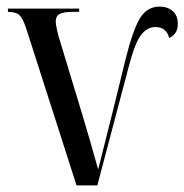

<svg xmlns="http://www.w3.org/2000/svg" viewBox="-20 -562 559 582"><path d="M59 -477Q49 -507 38.5 -516.5Q28 -526 4 -526V-536H220V-526H200Q172 -526 160.5 -519.5Q149 -513 149 -497Q149 -488 153 -470Q157 -452 163 -434L230 -213Q244 -167 254.5 -130Q265 -93 277 -50H278Q286 -82 293.5 -111.5Q301 -141 310 -177Q319 -213 331 -261.5Q343 -310 360 -380Q382 -469 403.5 -505.5Q425 -542 464 -542Q488 -542 503.5 -528.5Q519 -515 519 -490Q519 -458 493 -447Q484 -480 451 -480Q426 -480 407.5 -456Q389 -432 370 -359L275 0H212Z"/></svg>

Font: Noto Serif Display Condensed
Style: Regular
Weight: 400
Width: 3
Designer: Monotype Design Team
Foundry: Monotype Imaging Inc.
Version: Version 2.009